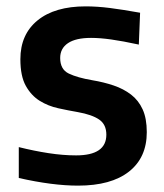

<svg xmlns="http://www.w3.org/2000/svg" viewBox="-20 -572 514 603"><path d="M225 11Q145 11 39 -13V-110Q87 -98 132.5 -91Q178 -84 219 -84Q314 -84 314 -149Q314 -181 291.5 -196.5Q269 -212 224 -220Q195 -225 163 -232Q131 -239 104.5 -255.5Q78 -272 61 -302.5Q44 -333 44 -386Q44 -464 98 -508Q152 -552 249 -552Q285 -552 324.5 -547Q364 -542 420 -532L416 -432Q365 -443 329.5 -448Q294 -453 266 -453Q218 -453 193.5 -436.5Q169 -420 169 -390Q169 -354 196 -341Q223 -328 270 -320Q306 -314 337 -303.5Q368 -293 391.5 -275Q415 -257 428 -228.5Q441 -200 441 -157Q441 -77 385 -33Q329 11 225 11Z"/></svg>

Font: Encode Sans Narrow
Style: SemiBold
Weight: 600
Designer: Pablo Impallari, Andres Torresi
Foundry: Pablo Impallari, Andres Torresi
Version: Version 1.000; ttfautohint (v1.00) -l 8 -r 50 -G 200 -x 14 -